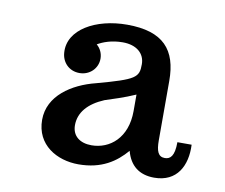

<svg xmlns="http://www.w3.org/2000/svg" viewBox="-56 -832 653 558"><g transform="rotate(10 270.5 -553.0)"><path d="M207.5 -340.3C276.4 -340.3 317.4 -369.6 347.7 -404.8C358.9 -362.8 386.7 -340.3 431.2 -340.3C498.5 -340.3 524.9 -392.1 522 -453.6H480C480 -412.1 467.8 -401.9 451.7 -401.9C432.1 -401.9 425.8 -418 425.8 -449.7V-625C425.8 -716.3 384.3 -764.6 277.3 -764.6C184.6 -764.6 106.4 -720.7 110.8 -653.8C112.3 -624.5 133.8 -602.1 164.6 -602.1C194.3 -602.1 217.8 -624.5 217.8 -653.8C217.8 -669.4 210.9 -683.6 199.7 -692.9C215.3 -702.1 240.2 -711.9 273.4 -711.9C314.5 -711.9 338.9 -690.4 338.9 -658.7C338.9 -619.6 330.6 -612.3 217.8 -581.5C147.5 -564 81.5 -520.5 81.5 -449.7C81.5 -375.5 144 -340.3 207.5 -340.3ZM235.4 -401.4C201.7 -401.4 178.2 -418.5 178.2 -450.7C178.2 -488.3 203.6 -517.6 250 -537.1C269.5 -543.5 307.6 -555.2 338.9 -569.3V-520.5C338.9 -441.4 289.6 -401.4 235.4 -401.4Z"/></g></svg>

Font: Arbutus Slab
Style: Regular
Weight: 400
Designer: Karolina Lach
Foundry: Karolina Lach
Version: Version 1.001